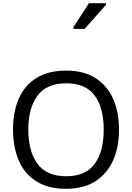

<svg xmlns="http://www.w3.org/2000/svg" viewBox="-20 -1164 821 1194"><path d="M720 -358Q720 -247 682.5 -164.5Q645 -82 572 -36Q499 10 391 10Q280 10 206.5 -36Q133 -82 97 -165Q61 -248 61 -359Q61 -469 97 -551Q133 -633 206.5 -679Q280 -725 392 -725Q499 -725 572 -679.5Q645 -634 682.5 -551.5Q720 -469 720 -358ZM156 -358Q156 -223 213 -145.5Q270 -68 391 -68Q513 -68 569 -145.5Q625 -223 625 -358Q625 -493 569 -569.5Q513 -646 392 -646Q271 -646 213.5 -569.5Q156 -493 156 -358ZM437 -984V-996L533 -1144H639V-1134L506 -984Z"/></svg>

Font: Noto Sans Tifinagh Ahaggar
Style: Regular
Weight: 400
Designer: JamraPatel
Foundry: JamraPatel LLC
Version: Version 2.006; ttfautohint (v1.8.4.7-5d5b)